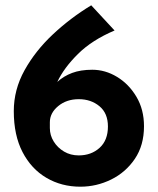

<svg xmlns="http://www.w3.org/2000/svg" viewBox="-20 -696 597 724"><path d="M283 8Q212 8 155 -25.5Q98 -59 65 -122.5Q32 -186 32 -277Q32 -358 72.5 -431Q113 -504 179 -566Q245 -628 324 -676L412 -581Q327 -545 274 -492.5Q221 -440 196 -387Q220 -409 252 -421Q284 -433 328 -433Q377 -433 421.5 -406Q466 -379 494.5 -331Q523 -283 523 -220Q523 -148 488.5 -97Q454 -46 399 -19Q344 8 283 8ZM277 -110Q324 -110 355.5 -138.5Q387 -167 387 -219Q387 -269 355 -295.5Q323 -322 277 -322Q231 -322 199.5 -296Q168 -270 168 -235V-213Q168 -186 182.5 -162.5Q197 -139 221.5 -124.5Q246 -110 277 -110Z"/></svg>

Font: Reem Kufi SemiBold
Style: Regular
Weight: 600
Designer: Khaled Hosny
Version: Version 1.001